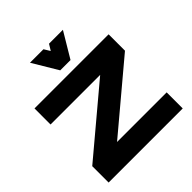

<svg xmlns="http://www.w3.org/2000/svg" viewBox="-249 -1141 1319 1319"><g transform="rotate(-45 410.5 -482.0)"><path d="M51 0V-159L533 -564H51V-720H771V-561L289 -156H771V0ZM361 -780 251 -964H382L409 -920L436 -964H571L461 -780Z"/></g></svg>

Font: Orbitron Black
Style: Regular
Weight: 900
Designer: Matt McInerney
Foundry: The League of Moveable Type
Version: Version 2.001